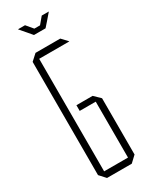

<svg xmlns="http://www.w3.org/2000/svg" viewBox="-218 -889 735 934"><g transform="rotate(-30 149.5 -421.5)"><path d="M87 -667V-35H221V-349H131V-381H222L256 -348V-32L222 0H83L52 -34V-670L86 -701H225L256 -668V-667ZM123 -780 101 -806 70 -842V-843H109L140 -806H172L203 -843H242V-842L211 -806L188 -780Z"/></g></svg>

Font: Foldit Thin ExtraLight
Style: Regular
Weight: 250
Version: Version 1.003